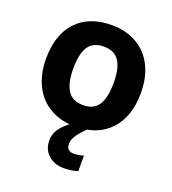

<svg xmlns="http://www.w3.org/2000/svg" viewBox="-142 -664 904 1007"><g transform="rotate(20 309.5 -160.0)"><path d="M310.5 106Q310.5 126.5 321.5 136.2Q332.5 146 349.6 146Q376.5 146 405.8 137.2V224.1Q365.7 235.4 329.6 235.4Q274.4 235.4 241 204.3Q207.5 173.3 207.5 123Q207.5 90.3 226.1 61.5Q244.6 32.7 295.4 -4.9H382.8Q348.6 27.3 329.6 54Q310.5 80.6 310.5 106ZM196.8 -273.9Q196.8 -192.9 223.4 -151.4Q250 -109.9 310.1 -109.9Q369.6 -109.9 395.8 -151.1Q421.9 -192.4 421.9 -273.9Q421.9 -355 395.5 -395.5Q369.1 -436 309.1 -436Q249.5 -436 223.1 -395.8Q196.8 -355.5 196.8 -273.9ZM574.2 -273.9Q574.2 -140.6 503.9 -65.4Q433.6 9.8 308.1 9.8Q229.5 9.8 169.4 -24.7Q109.4 -59.1 77.1 -123.5Q44.9 -188 44.9 -273.9Q44.9 -407.7 114.7 -481.9Q184.6 -556.2 311 -556.2Q389.6 -556.2 449.7 -522Q509.8 -487.8 542 -423.8Q574.2 -359.9 574.2 -273.9Z"/></g></svg>

Font: Zoram GWebM
Style: Bold
Weight: 700
Foundry: Ascender Corporation
Version: Version 1.000